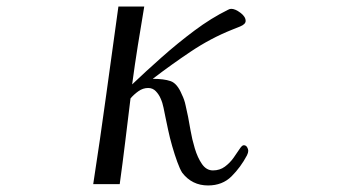

<svg xmlns="http://www.w3.org/2000/svg" viewBox="-20 -561 1040 587"><path d="M739 -100Q739 -94 735 -86Q716 -50 688 -22Q660 6 616 6Q567 6 537 -33Q530 -44 522 -66Q514 -88 506.5 -114Q499 -140 494 -164Q489 -188 486 -202Q483 -216 480 -231.5Q477 -247 471 -260Q466 -272 456.5 -282Q447 -292 433 -292Q417 -292 403 -282Q389 -272 379 -260Q371 -195 363 -129Q355 -63 346 2H265Q286 -134 304.5 -269.5Q323 -405 342 -541H421Q411 -482 401.5 -422.5Q392 -363 384 -303Q426 -343 474.5 -386Q523 -429 574.5 -467.5Q626 -506 677 -531Q682 -534 687 -534Q699 -534 715 -522Q731 -510 731 -497Q731 -487 714 -480Q697 -473 689 -470Q624 -444 563.5 -403.5Q503 -363 447 -320Q481 -320 501.5 -313Q522 -306 536 -272Q544 -256 547.5 -238.5Q551 -221 555 -204Q558 -189 562.5 -162.5Q567 -136 575.5 -107.5Q584 -79 597.5 -59.5Q611 -40 631 -40Q652 -40 667.5 -51.5Q683 -63 694 -78.5Q705 -94 712.5 -105.5Q720 -117 725 -117Q732 -117 735.5 -111Q739 -105 739 -100Z"/></svg>

Font: Kaisei HarunoUmi
Style: Regular
Weight: 400
Designer: Font-Kai, 金井和夫
Foundry: KAZUO KANAI
Version: Version 5.003